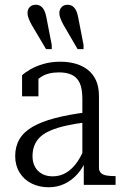

<svg xmlns="http://www.w3.org/2000/svg" viewBox="-20 -779 526 809"><path d="M309 -708 332 -590V-572H307L247 -675Q240 -688 235 -700.5Q230 -713 230 -724Q230 -739 239.5 -749Q249 -759 265 -759Q282 -759 293 -746.5Q304 -734 309 -708ZM175 -708 198 -590V-572H174L113 -675Q106 -688 101 -700.5Q96 -713 96 -724Q96 -740 105.5 -749.5Q115 -759 131 -759Q148 -759 159 -746.5Q170 -734 175 -708ZM345 -306V-264Q296 -258 258.5 -249.5Q221 -241 194 -229.5Q167 -218 150.5 -203Q134 -188 125.5 -167.5Q117 -147 117 -121Q117 -95 127.5 -76Q138 -57 157 -46.5Q176 -36 202 -36Q234 -36 260 -52Q286 -68 306.5 -98Q327 -128 340 -168L346 -112Q331 -74 307.5 -47Q284 -20 253 -5Q222 10 185 10Q145 10 113 -6Q81 -22 62.5 -52Q44 -82 44 -121Q44 -162 62 -192.5Q80 -223 117 -244.5Q154 -266 210.5 -281Q267 -296 345 -306ZM333 0V-108L327 -109V-363Q327 -405 316 -429Q305 -453 283 -463.5Q261 -474 229 -474Q183 -474 154 -455.5Q125 -437 108 -410Q106 -420 108 -428.5Q110 -437 115 -444.5Q120 -452 126.5 -457Q133 -462 142 -465V-373H73V-462Q86 -474 108.5 -487Q131 -500 163 -509.5Q195 -519 234 -519Q268 -519 297 -511Q326 -503 348.5 -486Q371 -469 384 -441.5Q397 -414 397 -373V-72Q397 -58 405.5 -50Q414 -42 429 -39.5Q444 -37 464 -37H467V0Z"/></svg>

Font: Roboto Serif 28pt Condensed Light
Style: Regular
Weight: 300
Width: 3
Designer: Greg Gazdowicz
Foundry: Commercial Type
Version: Version 1.008